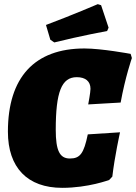

<svg xmlns="http://www.w3.org/2000/svg" viewBox="-20 -892 654 923"><path d="M495 -743 502 -759 466 -867 450 -872C450 -872 324 -818 201 -772L222 -701L241 -688C365 -719 495 -743 495 -743ZM279 11C405 11 505 -27 505 -27L520 -43C531 -139 557 -256 557 -256L402 -246C383 -154 365 -130 316 -130C267 -130 248 -168 248 -268C248 -450 276 -521 349 -521C391 -521 415 -501 415 -465C415 -447 404 -390 404 -390L560 -399C582 -521 614 -613 614 -613L608 -633C608 -633 469 -659 386 -659C146 -659 18 -520 18 -259C18 -86 112 11 279 11Z"/></svg>

Font: Alegreya SC Black
Style: Italic
Weight: 900
Italic angle: -7°
Designer: Juan Pablo del Peral
Foundry: Huerta Tipografica
Version: Version 2.007;PS 002.007;hotconv 1.0.88;makeotf.lib2.5.64775